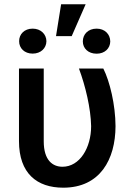

<svg xmlns="http://www.w3.org/2000/svg" viewBox="-20 -865 627 895"><path d="M68.5 -545.5V-207.4C68.5 -56.8 152 9.9 274.9 9.9C446.4 9.9 518.1 -121.8 518.5 -277C518.1 -376.4 491.8 -485.8 461.6 -545.5H348C378.2 -464.5 403.1 -360.8 404.8 -277C404.8 -175.8 351.6 -87.7 271.3 -87.7C225.9 -87.7 183.9 -117.2 183.9 -206V-545.5ZM69.2 -672.9C68.9 -640.6 93.8 -615.1 132.1 -615.1C170.5 -615.1 196 -640.6 196.4 -672.9C196 -705.3 170.5 -731.5 132.1 -731.5C93.4 -731.5 68.9 -705.3 69.2 -672.9ZM241.1 -696.7H314.3L379.3 -845.2H264.9ZM366.1 -671.9C366.1 -639.9 391 -614.7 430.4 -614.7C468.4 -614.7 493.6 -639.6 494 -671.9C493.6 -705.6 468.4 -731.5 430.4 -731.5C391 -731.5 366.1 -705.3 366.1 -671.9Z"/></svg>

Font: Magic Ui Pro Semi Bold
Style: Regular
Weight: 600
Designer: Stefan Endress, Andreas Faust
Version: Version 1.000;FEAKit 1.0